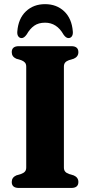

<svg xmlns="http://www.w3.org/2000/svg" viewBox="-20 -928 445 948"><path d="M295.5 -101.5Q295.5 -88 301.8 -80.8Q308 -73.5 320.5 -69L344 -62Q367 -52 367 -29.5Q367 0 332 0H73Q38 0 38 -29.5Q38 -52 60.5 -62L84 -69Q96.5 -73.5 103 -80.8Q109.5 -88 109.5 -101.5V-598.5Q109.5 -612 103 -619.2Q96.5 -626.5 84.5 -631L60.5 -638Q38 -648 38 -670.5Q38 -700 73 -700H332Q367 -700 367 -670.5Q367 -648 344 -638L320.5 -631Q308 -626.5 301.8 -619.2Q295.5 -612 295.5 -598.5ZM202.5 -816Q170.5 -816 149.2 -801.2Q128 -786.5 111.5 -757.5Q99 -740 87 -740Q76 -740 70 -749Q64 -758 65.5 -773Q70.5 -836.5 108 -872Q145.5 -907.5 202.5 -907.5Q259.5 -907.5 297 -872Q334.5 -836.5 339.5 -773Q341 -758 335 -749Q329 -740 318 -740Q305.5 -740 293.5 -757.5Q260.5 -816 202.5 -816Z"/></svg>

Font: Fraunces 72pt Soft
Style: Bold
Weight: 700
Version: Version 1.000;[b76b70a41]